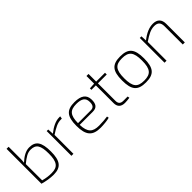

<svg xmlns="http://www.w3.org/2000/svg" viewBox="152 -1666 2645 2645"><g transform="rotate(-45 1474.0 -344.0)"><path d="M321 -494C255 -494 190 -457 123 -395C128 -427 128 -452 128 -492V-700H88V-20C157 0 228 12 296 12C442 12 495 -63 495 -241C495 -424 445 -494 321 -494ZM295 -24C242 -23 191 -29 128 -46L127 -364C202 -425 253 -458 313 -458C417 -458 454 -400 454 -241C454 -81 409 -24 295 -24Z M907 -494C837 -494 764 -458 687 -396L682 -482H652V0H691V-368C778 -424 835 -456 901 -456H921L927 -494Z M1216 -24C1094 -24 1039 -71 1034 -221H1291C1369 -221 1399 -266 1397 -352C1395 -446 1333 -494 1203 -494C1052 -494 992 -429 992 -243C992 -59 1055 12 1211 12C1264 12 1350 4 1386 -8L1381 -36C1340 -30 1278 -24 1216 -24ZM1205 -458C1306 -458 1355 -426 1356 -350C1358 -291 1340 -254 1285 -254H1034C1036 -406 1080 -458 1205 -458Z M1788 -448V-482H1616V-631H1576V-482L1489 -477V-448H1576V-102C1576 -32 1614 7 1690 7C1709 7 1754 4 1782 -1L1777 -30H1693C1642 -30 1616 -54 1616 -106V-448Z M2094 -494C1936 -494 1879 -426 1879 -241C1879 -55 1936 12 2094 12C2252 12 2309 -55 2309 -241C2309 -426 2252 -494 2094 -494ZM2094 -458C2222 -458 2268 -406 2268 -241C2268 -76 2222 -23 2094 -23C1966 -23 1921 -76 1921 -241C1921 -406 1966 -458 2094 -458Z M2731 -494C2657 -494 2582 -461 2502 -397L2498 -482H2466V0H2505V-366C2594 -426 2653 -458 2722 -458C2789 -458 2821 -427 2821 -354V0H2861V-362C2861 -449 2816 -494 2731 -494Z"/></g></svg>

Font: Exo 2 Extra Light
Style: Regular
Weight: 250
Designer: Natanael Gama
Version: Version 1.001;PS 001.001;hotconv 1.0.88;makeotf.lib2.5.64775